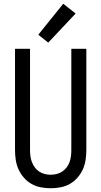

<svg xmlns="http://www.w3.org/2000/svg" viewBox="-20 -995 540 1023"><path d="M250 8Q276 8 302.5 3Q329 -2 352 -15Q375 -28 392.5 -48Q410 -68 421 -92Q432 -116 436 -142.5Q440 -169 440 -195V-735H360V-195Q360 -179 358 -163Q356 -147 350.5 -131.5Q345 -116 335 -103Q325 -90 311.5 -81Q298 -72 282 -68Q266 -64 250 -64Q234 -64 218 -68Q202 -72 188.5 -81Q175 -90 165.5 -103Q156 -116 150 -131.5Q144 -147 142 -163Q140 -179 140 -195V-735H60V-195Q60 -169 64 -142.5Q68 -116 79 -92Q90 -68 107.5 -48Q125 -28 148 -15Q171 -2 197.5 3Q224 8 250 8ZM237 -768 383 -923 317 -975 184 -810Z"/></svg>

Font: Iosevka SS09
Style: Regular
Weight: 400
Monospace: yes
Designer: Belleve Invis
Foundry: Belleve Invis
Version: Version 5.2.1; ttfautohint (v1.8.3)